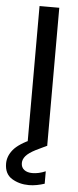

<svg xmlns="http://www.w3.org/2000/svg" viewBox="-87 -732 393 969"><g transform="rotate(5 110.0 -247.5)"><path d="M73 0V-700H173V0ZM98 205Q49 205 11.5 182Q-26 159 -26 106Q-26 69 1 36Q28 3 99 -28L149 -50L173 -1L117 26Q82 44 67.5 61Q53 78 53 97Q53 119 68.5 131Q84 143 110 143Q142 143 177 128V191Q159 197 138.5 201Q118 205 98 205Z"/></g></svg>

Font: DM Sans Medium
Style: Regular
Weight: 500
Designer: Colophon Foundry, Jonny Pinhorn
Foundry: Colophon Foundry
Version: Version 4.004; ttfautohint (v1.8.4.7-5d5b)